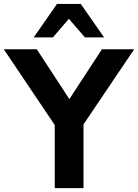

<svg xmlns="http://www.w3.org/2000/svg" viewBox="-51 -974 715 994"><path d="M381.3 0V-330.1L643.6 -718.8H476.6L308.1 -460.9L139.6 -718.8H-31.2L232.4 -326.7V0ZM222.7 -780.3 305.7 -876.5 388.7 -780.3H487.8L367.2 -953.6H244.1L123.5 -780.3Z"/></svg>

Font: Winston
Style: Bold
Weight: 700
Designer: Vernon Adams, Kim Jin-seong, David Berlow, Cristiano Sobral
Foundry: The Winston Project Authors
Version: Version 3.004